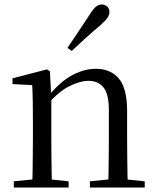

<svg xmlns="http://www.w3.org/2000/svg" viewBox="-20 -838 701 858"><path d="M41.7 0V-27.8L150.4 -38.6H182.8L286.7 -27.8V0ZM123.9 0Q125.1 -24.4 125.6 -65.3Q126.1 -106.3 126.6 -150.7Q127.1 -195.1 127.1 -228.5V-289.4Q127.1 -340.8 126.5 -380.8Q125.9 -420.7 123.9 -457.5L35.8 -462.4V-487.9L189.9 -528L202.9 -519.8L209.3 -403.1V-401.7V-228.5Q209.3 -195.1 209.8 -150.7Q210.3 -106.3 210.8 -65.3Q211.3 -24.4 212.3 0ZM381.8 0V-27.8L489.3 -38.6H522.3L626.8 -27.8V0ZM463.5 0Q464.5 -24.4 465 -64.8Q465.5 -105.3 466 -149.7Q466.5 -194.1 466.5 -228.5V-344.3Q466.5 -418.1 442.4 -447.5Q418.3 -476.9 374.6 -476.9Q340.9 -476.9 293.8 -454.8Q246.6 -432.7 192.2 -372.4L183.7 -406H193.8Q248.4 -472.9 302.1 -501.7Q355.9 -530.6 408.5 -530.6Q474 -530.6 511 -487.1Q548 -443.5 548 -342.4V-228.5Q548 -194.1 548.5 -149.7Q549 -105.3 549.6 -64.8Q550.2 -24.4 551.2 0ZM281.6 -624Q306.3 -660.9 330.8 -697.4Q355.3 -734 380.8 -772.8Q396.1 -797.6 408.2 -807.7Q420.4 -817.9 435.1 -817.9Q448 -817.9 458.5 -809.1Q469 -800.3 469 -783.8Q469 -771.1 459.1 -756.9Q449.2 -742.7 426.1 -723.1Q393.3 -695.8 362.3 -667.5Q331.3 -639.2 300.2 -610.1Z"/></svg>

Font: Noto Serif JP
Style: Regular
Weight: 200
Designer: Ryoko NISHIZUKA 西塚涼子 (kana & ideographs); Frank Grießhammer (Latin, Greek & Cyrillic); Wenlong ZHANG 张文龙 (bopomofo); San
Foundry: Adobe
Version: Version 2.001;hotconv 1.1.0;makeotfexe 2.6.0